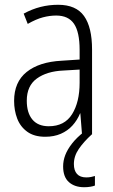

<svg xmlns="http://www.w3.org/2000/svg" viewBox="-20 -562 474 803"><path d="M223 -542Q298 -542 331.5 -495Q365 -448 365 -355V0H323L316 -88H315Q303 -59 283 -37Q263 -15 234.5 -2.5Q206 10 169 10Q123 10 94 -11Q65 -32 52 -66Q39 -100 39 -140Q39 -219 91.5 -261Q144 -303 237 -308L313 -313V-353Q313 -428 289.5 -462.5Q266 -497 215 -497Q188 -497 159.5 -489.5Q131 -482 96 -462L79 -505Q114 -524 149.5 -533Q185 -542 223 -542ZM245 -267Q176 -264 134 -233.5Q92 -203 92 -141Q92 -90 115.5 -62Q139 -34 184 -34Q250 -34 281.5 -84.5Q313 -135 313 -216V-271ZM289 124Q289 151 302 165.5Q315 180 341 180Q352 180 361.5 178Q371 176 377 174V214Q370 217 358 219Q346 221 332 221Q292 221 268 199.5Q244 178 244 134Q244 110 253 86.5Q262 63 281.5 38Q301 13 332 -11L364 0Q330 31 309.5 61Q289 91 289 124Z"/></svg>

Font: Noto Sans Bengali Condensed Light
Style: Regular
Weight: 300
Width: 3
Designer: Jelle Bosma - Monotype Design Team
Foundry: Monotype Imaging Inc.
Version: Version 2.003